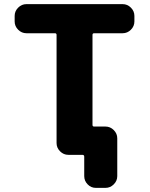

<svg xmlns="http://www.w3.org/2000/svg" viewBox="-20 -750 727 930"><path d="M108 -589Q85 -589 68 -606Q51 -623 51 -646V-673Q51 -696 68 -713Q85 -730 108 -730H574Q597 -730 614 -713Q631 -696 631 -673V-646Q631 -623 614 -606Q597 -589 574 -589H436Q428 -589 428 -581V-145Q428 -137 436 -137H491Q514 -137 531 -120Q548 -103 548 -80V103Q548 126 531 143Q514 160 491 160H444Q421 160 404.5 143Q388 126 388 103V9Q388 0 379 0H374H311Q288 0 271 -17Q254 -34 254 -57V-581Q254 -589 246 -589Z"/></svg>

Font: Rounded Mplus 1c ExtraBold
Style: Regular
Weight: 800
Version: Version 1.059.20150529